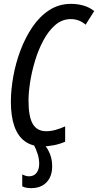

<svg xmlns="http://www.w3.org/2000/svg" viewBox="-20 -745 506 990"><path d="M197.8 9.8Q144.5 9.8 108.4 -16.4Q72.3 -42.5 54.2 -93.8Q36.1 -145 36.1 -220.7Q36.1 -280.8 48.3 -349.6Q60.5 -418.5 85.4 -484.9Q110.4 -551.3 147.2 -605.7Q184.1 -660.2 233.9 -692.6Q283.7 -725.1 345.7 -725.1Q380.9 -725.1 411.4 -716.1Q441.9 -707 465.8 -688L421.4 -617.7Q404.8 -632.3 385.7 -639.4Q366.7 -646.5 345.2 -646.5Q300.3 -646.5 265.1 -616.2Q230 -585.9 203.9 -537.1Q177.7 -488.3 160.6 -431.6Q143.6 -375 135.3 -320.8Q127 -266.6 127 -226.6Q127 -143.6 148.9 -106Q170.9 -68.4 218.3 -68.4Q241.2 -68.4 265.4 -75Q289.6 -81.5 315.9 -93.3V-14.2Q287.6 -2 257.1 3.9Q226.6 9.8 197.8 9.8ZM141.1 225.1Q127.9 225.1 116 222.9Q104 220.7 94.7 215.8V154.3Q102.1 158.2 111.3 161.1Q120.6 164.1 128.9 164.1Q154.8 164.1 168.5 146.2Q182.1 128.4 182.1 99.6Q182.1 73.7 173.8 47.9Q165.5 22 153.3 0H208.5Q226.6 21.5 237.8 49.6Q249 77.6 249 112.3Q249 148.4 235.6 173.6Q222.2 198.7 198 211.9Q173.8 225.1 141.1 225.1Z"/></svg>

Font: Open Sans Condensed Medium
Style: Italic
Weight: 500
Width: 3
Italic angle: -12°
Designer: Monotype Design Team
Foundry: Monotype Imaging Inc.
Version: Version 3.000